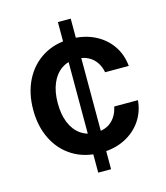

<svg xmlns="http://www.w3.org/2000/svg" viewBox="-109 -812 774 896"><g transform="rotate(-15 278.0 -364.0)"><path d="M254.4 0V-727.5H316.4V0ZM290.5 -86.4Q213.9 -86.4 156.7 -121.3Q99.6 -156.2 68.4 -218.3Q37.1 -280.3 37.1 -360.8Q37.1 -441.9 68.6 -504.2Q100.1 -566.4 157.2 -601.3Q214.4 -636.2 290.5 -636.2Q354.5 -636.2 404.5 -612.1Q454.6 -587.9 485.1 -544.7Q515.6 -501.5 521 -444.3H406.7Q401.9 -471.7 387.2 -493.2Q372.6 -514.6 348.6 -526.9Q324.7 -539.1 291.5 -539.1Q250 -539.1 219.5 -517.3Q189 -495.6 172.4 -455.8Q155.8 -416 155.8 -361.8Q155.8 -307.1 172.1 -267.3Q188.5 -227.5 219 -205.6Q249.5 -183.6 291.5 -183.6Q339.4 -183.6 368.4 -209.2Q397.5 -234.9 406.2 -278.8H521Q516.1 -223.1 486.1 -179.7Q456.1 -136.2 406 -111.3Q356 -86.4 290.5 -86.4Z"/></g></svg>

Font: Inter Cardless Tabular Medium
Style: Regular
Weight: 500
Designer: Rasmus Andersson
Foundry: rsms
Version: Version 4.000;git-4fc901f